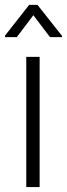

<svg xmlns="http://www.w3.org/2000/svg" viewBox="-29 -759 271 779"><path d="M131.8 0H77.6V-528.3H131.8ZM222.7 -613.3V-608.4H173.8L106.4 -697.3L39.1 -608.4H-8.8V-614.3L89.4 -739.3H123Z"/></svg>

Font: Roboto Condensed Light
Style: Regular
Weight: 300
Designer: Google
Version: Version 2.134; 2016